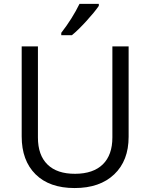

<svg xmlns="http://www.w3.org/2000/svg" viewBox="-20 -951 768 981"><path d="M637.2 -713.9V-252Q637.2 -129.9 563.5 -60.1Q490.2 9.8 361.3 9.8Q232.4 9.8 161.6 -60.5Q90.8 -130.9 90.8 -253.9V-713.9H173.8V-248Q173.8 -158.2 222.7 -110.4Q271.5 -62.5 364.3 -63Q456.5 -63.5 505.4 -111.3Q554.2 -159.2 554.2 -249V-713.9ZM484.9 -931.2V-920.9Q462.9 -888.7 420.4 -842.3Q377.9 -795.9 347.2 -771H293V-783.2Q349.1 -855.5 386.2 -931.2Z"/></svg>

Font: OpenSansHebrew-Regular
Style: Regular
Weight: 400
Foundry: Ascender Corporation, Yanek Iontef
Version: Version 2.001;PS 002.001;hotconv 1.0.70;makeotf.lib2.5.58329